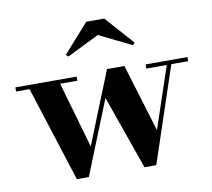

<svg xmlns="http://www.w3.org/2000/svg" viewBox="-79 -794 985 893"><g transform="rotate(-10 413.5 -347.0)"><path d="M818.5 -460V-440.5H739L588.5 10H533L410 -338.5L270 10H213.5L69.5 -440.5H6V-460H295V-440.5H214L303.5 -129L440.5 -470H522.5L620 -150L717.5 -440.5H621V-460ZM273.5 -558.5 263.5 -568.5 383.5 -703.5H468.5L588.5 -568.5L578.5 -558.5L425.5 -633.5Z"/></g></svg>

Font: Bodoni Moda 11pt
Style: Bold
Weight: 700
Designer: Owen Earl
Foundry: indestructible type
Version: Version 2.004